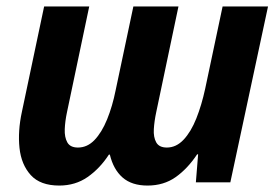

<svg xmlns="http://www.w3.org/2000/svg" viewBox="-20 -566 855 596"><path d="M164 10Q105 10 75.5 -22.5Q46 -55 40.5 -107Q35 -159 48 -219L117 -546H257L188 -218Q182 -190 181 -165Q180 -140 189 -124Q198 -108 222 -108Q251 -108 273.5 -131.5Q296 -155 312.5 -195.5Q329 -236 339 -286L394 -546H534L465 -218Q459 -190 457.5 -165Q456 -140 465 -124Q474 -108 498 -108Q527 -108 550 -132.5Q573 -157 589.5 -198.5Q606 -240 617 -291L671 -546H812L695 0H588L595 -87H592Q562 -42 525 -16Q488 10 438 10Q389 10 360.5 -15Q332 -40 321 -86H318Q290 -43 252 -16.5Q214 10 164 10Z"/></svg>

Font: Noto Sans SemiCondensed
Style: Bold Italic
Weight: 700
Width: 4
Italic angle: -12°
Designer: Monotype Design Team
Foundry: Monotype Imaging Inc.
Version: Version 2.013; ttfautohint (v1.8.4.7-5d5b)